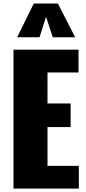

<svg xmlns="http://www.w3.org/2000/svg" viewBox="-20 -1099 499 1119"><path d="M80.1 -881.8 176.8 -1078.6H317.4L418 -881.8H287.6L248.5 -1001L210.4 -881.8ZM58.6 0V-809.6H437.5V-676.8H256.8V-496.1H391.6V-358.4H256.8V-132.3H439.5V0Z"/></svg>

Font: Oswald
Style: Heavy
Weight: 800
Designer: Vernon Adams
Foundry: Vernon Adams
Version: 3.0; ttfautohint (v0.95) -l 8 -r 50 -G 200 -x 0 -w "G" -W -c